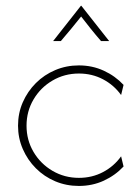

<svg xmlns="http://www.w3.org/2000/svg" viewBox="-20 -628 464 657"><path d="M250 8.3Q206.9 8.3 169.1 -7.6Q131.2 -23.6 102.8 -52.1Q74.3 -80.6 58 -118.1Q41.7 -155.6 41.7 -197.9Q41.7 -241 58 -278.1Q74.3 -315.3 102.8 -343.8Q131.2 -372.2 169.1 -388.2Q206.9 -404.2 250 -404.2Q295.8 -404.2 335.1 -386.1Q374.3 -368.1 402.8 -337.5L394.4 -302.8Q370.1 -336.8 332.6 -356.6Q295.1 -376.4 250 -376.4Q200.7 -376.4 159.7 -352.4Q118.8 -328.5 94.8 -287.8Q70.8 -247.2 70.8 -197.9Q70.8 -148.6 94.8 -108Q118.8 -67.4 159.7 -43.4Q200.7 -19.4 250 -19.4Q295.1 -19.4 332.6 -39.2Q370.1 -59 394.4 -93.1L402.8 -58.3Q374.3 -27.8 335.1 -9.7Q295.8 8.3 250 8.3ZM161.8 -487.5 256.9 -608.3H258.3L353.5 -487.5H325.7Q307.6 -508.3 290.6 -529.5Q273.6 -550.7 257.6 -571.5Q241 -550.7 223.6 -529.5Q206.2 -508.3 188.2 -487.5Z"/></svg>

Font: Afacad Flux Thin
Style: Regular
Weight: 250
Designer: Kristian Moeller
Foundry: Dicotype
Version: Version 1.100